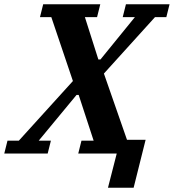

<svg xmlns="http://www.w3.org/2000/svg" viewBox="-58 -718 813 898"><path d="M488 0H308L323 -60H380L310 -274H300L123 -60H180L165 0H-38L-23 -60H30L283 -339L182 -638H129L144 -698H411L396 -638H339L402 -440H412L573 -638H516L531 -698H735L720 -638H667L428 -374L536 -64H623L567 160H447Z"/></svg>

Font: IBM Plex Serif
Style: Bold Italic
Weight: 700
Italic angle: -14°
Designer: Mike Abbink, Paul van der Laan, Pieter van Rosmalen
Foundry: Bold Monday
Version: Version 3.001